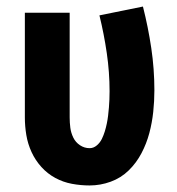

<svg xmlns="http://www.w3.org/2000/svg" viewBox="-20 -559 540 587"><path d="M254 8Q227 8 200 3Q173 -2 149 -15Q125 -28 106.5 -48.5Q88 -69 76.5 -94Q65 -119 60.5 -146Q56 -173 56 -200V-520H193V-200Q193 -184 195 -168.5Q197 -153 204 -138.5Q211 -124 224.5 -115Q238 -106 254 -106Q266 -106 276 -114.5Q286 -123 291.5 -134.5Q297 -146 300.5 -157.5Q304 -169 306.5 -181Q309 -193 310.5 -205.5Q312 -218 313 -230.5Q314 -243 314.5 -255Q315 -267 315 -280Q315 -338 306.5 -396.5Q298 -455 284 -512L417 -539Q433 -476 442.5 -412Q452 -348 452 -283Q452 -250 448.5 -217Q445 -184 436.5 -152Q428 -120 412.5 -90.5Q397 -61 373.5 -38Q350 -15 318.5 -3.5Q287 8 254 8Z"/></svg>

Font: Iosevka Heavy
Style: Regular
Weight: 900
Monospace: yes
Designer: Belleve Invis
Foundry: Belleve Invis
Version: Version 32.5.0; ttfautohint (v1.8.4)